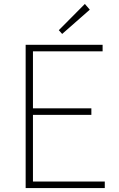

<svg xmlns="http://www.w3.org/2000/svg" viewBox="-20 -953 602 973"><path d="M110 0V-726H500V-693H147V-404H443V-371H147V-33H511V0ZM295 -781 278 -800 410 -933 435 -904Z"/></svg>

Font: Noto Sans SC Thin Thin
Style: Regular
Weight: 250
Version: Version 2.004-H2;hotconv 1.0.118;makeotfexe 2.5.65603